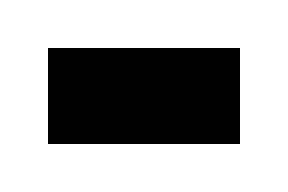

<svg xmlns="http://www.w3.org/2000/svg" viewBox="-20 -60 120 80"><path d="M0 -40H80V0H0Z"/></svg>

Font: Readex Pro Light
Style: Regular
Weight: 300
Designer: Bonnie Shaver-Troup, Thomas Jockin
Foundry: Lexend
Version: Version 1.200; ttfautohint (v1.8.3)